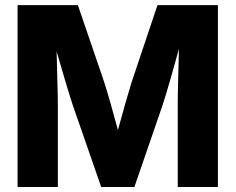

<svg xmlns="http://www.w3.org/2000/svg" viewBox="-20 -748 942 768"><path d="M50.3 0H211.4V-329.1C211.4 -377 208 -461.4 206.5 -542C230.5 -459 255.4 -375 270.5 -329.1L384.8 0H517.6L630.9 -329.1C646.5 -377 671.9 -465.8 695.8 -552.2C693.8 -468.8 690.9 -378.9 690.9 -329.1V0H851.6V-727.5H609.9L505.9 -417.5C492.2 -373 469.7 -294.4 451.7 -228C434.1 -294.4 411.6 -373 397.5 -417.5L291.5 -727.5H50.3Z"/></svg>

Font: Raveo Display
Style: Bold
Weight: 700
Designer: Jakub Foglar, Rasmus Andersson (Inter)
Foundry: Jakubfoglar.com
Version: Version 1.100;Glyphs 3.2.3 (3260)